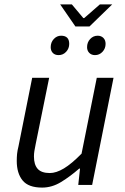

<svg xmlns="http://www.w3.org/2000/svg" viewBox="-20 -839 568 871"><path d="M398 0H335L343 -74H339Q299 -39 257.5 -13.5Q216 12 171 12Q109 12 82.5 -20.5Q56 -53 56 -109Q56 -126 57.5 -141Q59 -156 64 -176L126 -486H203L142 -186Q138 -166 136 -154Q134 -142 134 -129Q134 -92 151 -73Q168 -54 206 -54Q235 -54 270 -75Q305 -96 350 -142L419 -486H495ZM253 -819H306L358 -757H362L433 -819H489L386 -719H322ZM246 -589Q229 -589 219.5 -599Q210 -609 210 -625Q210 -647 224 -662Q238 -677 257 -677Q294 -677 294 -640Q294 -619 280 -604Q266 -589 246 -589ZM411 -589Q395 -589 385 -599Q375 -609 375 -625Q375 -647 389 -662Q403 -677 423 -677Q439 -677 449 -667Q459 -657 459 -640Q459 -619 445 -604Q431 -589 411 -589Z"/></svg>

Font: mr_Source Sans Pro
Style: Italic
Weight: 400
Italic angle: -11°
Designer: Paul D. Hunt
Foundry: Adobe Systems Incorporated
Version: Version 1.036;July 10, 2024;FontCreator 11.5.0.2430 64-bit